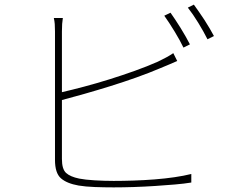

<svg xmlns="http://www.w3.org/2000/svg" viewBox="-20 -812 1040 831"><path d="M774 -606Q767 -621 757 -639Q747 -657 735.5 -676Q724 -695 712.5 -712.5Q701 -730 691 -744L718 -757Q727 -744 738.5 -727Q750 -710 761 -692Q772 -674 783 -655Q794 -636 802 -620ZM248 -124Q248 -80 266 -63.5Q284 -47 323 -39Q348 -34 389.5 -31.5Q431 -29 472 -29Q512 -29 558 -30.5Q604 -32 649 -35.5Q694 -39 735 -45Q776 -51 808 -59V-22Q778 -17 737 -13.5Q696 -10 650.5 -7Q605 -4 558.5 -2.5Q512 -1 472 -1Q431 -1 390.5 -2.5Q350 -4 320 -9Q269 -18 243.5 -40.5Q218 -63 218 -120V-676Q218 -695 217 -708Q216 -721 213 -734H252Q250 -721 249 -708.5Q248 -696 248 -676V-413Q291 -423 344 -437Q397 -451 453 -468.5Q509 -486 563.5 -505.5Q618 -525 663 -545Q682 -554 699.5 -563.5Q717 -573 730 -582L747 -548Q733 -542 713.5 -533.5Q694 -525 674 -517Q627 -497 571 -477Q515 -457 457 -439Q399 -421 344.5 -405.5Q290 -390 248 -379ZM819 -792Q829 -778 841 -761Q853 -744 865 -725.5Q877 -707 887.5 -689Q898 -671 906 -656L878 -642Q861 -676 838 -713.5Q815 -751 793 -779Z"/></svg>

Font: SpoqaHanSans
Style: Thin
Weight: 250
Designer: [Spoqa Han Sans] Dong-huui Kim \uAE40 \uB3D9 \uD718   [Noto Sans] Ryoko NISHIZUKA \u897F \u585A \u6DBC \u5B50  (kana & i
Foundry: Spoqa (http://bi.spoqa.com)
Version: Version 1.004;PS 1.004;hotconv 1.0.82;makeotf.lib2.5.63406